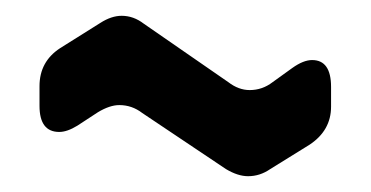

<svg xmlns="http://www.w3.org/2000/svg" viewBox="-20 -473 469 243"><path d="M55 -306Q65 -306 78 -314L104 -331Q119 -340 131 -340Q147 -340 160 -330L266 -259Q281 -250 294 -250Q309 -250 322 -259L372 -290Q399 -308 399 -338V-363Q399 -397 375 -397Q364 -397 350 -387L325 -369Q312 -359 296 -359Q282 -359 269 -369L162 -443Q149 -453 134 -453Q121 -453 107 -444L56 -412Q30 -395 30 -364V-339Q30 -306 55 -306Z"/></svg>

Font: WD-XL Lubrifont TC
Style: Regular
Weight: 400
Designer: [WD-XL Lubrifont] Copyright 2020-2022 (c) NightFurySL2001, Skr-ZERO; [ZCOOL QingKe HuangYou] Copyright 2018-2022 (c) The
Version: Version 2.001;hotconv 1.1.1;makeotfexe 2.6.0